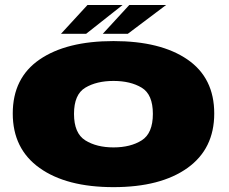

<svg xmlns="http://www.w3.org/2000/svg" viewBox="-20 -766 944 790"><path d="M447 4Q641 4 751.2 -74.8Q861.5 -153.5 861.5 -299Q861.5 -445.5 751.2 -521.2Q641 -597 447 -597Q253.5 -597 143 -521.2Q32.5 -445.5 32.5 -299Q32.5 -153.5 143 -74.8Q253.5 4 447 4ZM447 -159.5Q377.5 -159.5 331 -188.5Q284.5 -217.5 284.5 -297.5Q284.5 -377.5 331 -405.2Q377.5 -433 447 -433Q517 -433 563 -405.2Q609 -377.5 609 -297.5Q609 -217.5 563 -188.5Q517 -159.5 447 -159.5ZM403 -627H506L663.5 -745.5H512ZM231 -627H334.5L484.5 -745.5H340Z"/></svg>

Font: Anybody Expanded Black
Style: Regular
Weight: 900
Width: 7
Designer: Tyler Finck
Foundry: Etcetera Type Company
Version: Version 1.113;gftools[0.9.25]